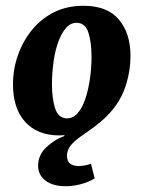

<svg xmlns="http://www.w3.org/2000/svg" viewBox="-20 -456 497 665"><path d="M207 189Q163 189 137.5 169.5Q112 150 112 118Q112 81 140.5 54Q169 27 203 15V-9L226 10Q218 11 207 12Q196 13 186 13Q110 13 67.5 -33.5Q25 -80 25 -164Q25 -216 42 -264.5Q59 -313 90.5 -352Q122 -391 167 -413.5Q212 -436 269 -436Q352 -436 392 -388Q432 -340 432 -262Q432 -213 417 -164Q402 -115 370 -76Q351 -53 329.5 -35Q308 -17 285 -1Q270 9 253 21.5Q236 34 224 49Q212 64 212 84Q212 102 222.5 110.5Q233 119 252 119Q263 119 274 117Q285 115 295 111L308 162Q286 175 259.5 182Q233 189 207 189ZM210 -46Q232 -45 248.5 -63.5Q265 -82 275.5 -113.5Q286 -145 291.5 -183Q297 -221 297 -260Q297 -308 286.5 -342Q276 -376 247 -377Q225 -378 208.5 -359Q192 -340 181 -308.5Q170 -277 165 -239Q160 -201 160 -164Q160 -116 170.5 -82Q181 -48 210 -46Z"/></svg>

Font: Yrsa
Style: Italic
Weight: 400
Italic angle: -7.10001°
Designer: Anna Giedrys (Yrsa+Rasa design), David Brezina (Yrsa art-direction, Rasa art-direction, design)
Foundry: Rosetta Type Foundry
Version: Version 2.004